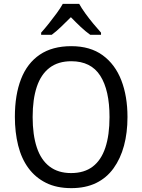

<svg xmlns="http://www.w3.org/2000/svg" viewBox="-20 -964 736 994"><path d="M640 -358Q640 -277 622 -210Q604 -143 568 -93Q532 -43 477.5 -16.5Q423 10 349 10Q273 10 218 -17.5Q163 -45 127 -94Q91 -143 74 -211Q57 -279 57 -359Q57 -473 89 -555Q121 -637 186 -681Q251 -725 349 -725Q447 -725 511.5 -678Q576 -631 608 -548.5Q640 -466 640 -358ZM149 -358Q149 -266 170.5 -201Q192 -136 236.5 -102Q281 -68 348 -68Q416 -68 460 -101.5Q504 -135 525.5 -200Q547 -265 547 -358Q547 -497 499 -572Q451 -647 349 -647Q281 -647 236.5 -613Q192 -579 170.5 -514.5Q149 -450 149 -358ZM390 -944Q402 -922 421.5 -895Q441 -868 463 -841.5Q485 -815 503 -795V-784H447Q423 -801 397.5 -825Q372 -849 347 -875Q321 -849 296 -825Q271 -801 248 -784H193V-795Q212 -816 233 -842.5Q254 -869 273.5 -895.5Q293 -922 305 -944Z"/></svg>

Font: Noto Sans Hebrew SemiCondensed
Style: Regular
Weight: 400
Width: 4
Designer: Monotype Design Team
Foundry: Monotype Imaging Inc.
Version: Version 2.003